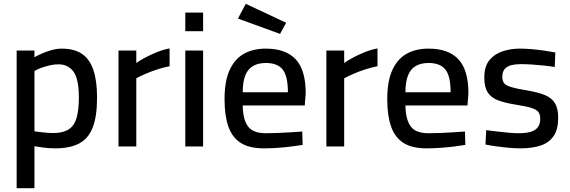

<svg xmlns="http://www.w3.org/2000/svg" viewBox="-20 -765 2976 1003"><path d="M67 218V-501H160V-466Q175 -475 199 -485.5Q223 -496 250 -503.5Q277 -511 302 -511Q367 -511 407.5 -484Q448 -457 467.5 -400.5Q487 -344 487 -255Q487 -158 464.5 -99.5Q442 -41 393.5 -15.5Q345 10 268 10Q238 10 207.5 6Q177 2 160 -1V218ZM259 -70Q309 -70 338.5 -89Q368 -108 380 -149Q392 -190 392 -256Q392 -352 364 -390.5Q336 -429 285 -429Q263 -429 239.5 -423.5Q216 -418 195 -410.5Q174 -403 160 -394V-79Q175 -77 203.5 -73.5Q232 -70 259 -70Z M599 0V-501H692V-436Q710 -449 738 -464Q766 -479 799.5 -492.5Q833 -506 866 -512V-419Q834 -413 800.5 -402Q767 -391 738.5 -378.5Q710 -366 692 -356V0Z M948 0V-501H1041V0ZM948 -602V-699H1041V-602Z M1359 10Q1282 10 1237.5 -18.5Q1193 -47 1173 -104Q1153 -161 1153 -247Q1153 -341 1179.5 -399Q1206 -457 1254 -484Q1302 -511 1369 -511Q1472 -511 1524.5 -455.5Q1577 -400 1577 -277L1572 -214H1248Q1249 -142 1275 -105.5Q1301 -69 1369 -69Q1398 -69 1432.5 -70.5Q1467 -72 1501 -74Q1535 -76 1559 -78L1561 -8Q1536 -4 1501 0.5Q1466 5 1428.5 7.5Q1391 10 1359 10ZM1248 -283H1484Q1484 -368 1456.5 -402Q1429 -436 1369 -436Q1330 -436 1303 -421Q1276 -406 1262 -372.5Q1248 -339 1248 -283ZM1443 -588 1223 -668 1264 -745 1475 -646Z M1685 0V-501H1778V-436Q1796 -449 1824 -464Q1852 -479 1885.5 -492.5Q1919 -506 1952 -512V-419Q1920 -413 1886.5 -402Q1853 -391 1824.5 -378.5Q1796 -366 1778 -356V0Z M2209 10Q2132 10 2087.5 -18.5Q2043 -47 2023 -104Q2003 -161 2003 -247Q2003 -341 2029.5 -399Q2056 -457 2104 -484Q2152 -511 2219 -511Q2322 -511 2374.5 -455.5Q2427 -400 2427 -277L2422 -214H2098Q2099 -142 2125 -105.5Q2151 -69 2219 -69Q2248 -69 2282.5 -70.5Q2317 -72 2351 -74Q2385 -76 2409 -78L2411 -8Q2386 -4 2351 0.5Q2316 5 2278.5 7.5Q2241 10 2209 10ZM2098 -283H2334Q2334 -368 2306.5 -402Q2279 -436 2219 -436Q2180 -436 2153 -421Q2126 -406 2112 -372.5Q2098 -339 2098 -283Z M2698 10Q2672 10 2638.5 7Q2605 4 2572.5 -0.5Q2540 -5 2516 -10L2520 -85Q2545 -82 2577 -78Q2609 -74 2639.5 -71.5Q2670 -69 2688 -69Q2726 -69 2751 -76Q2776 -83 2789 -99.5Q2802 -116 2802 -145Q2802 -168 2792 -180.5Q2782 -193 2755 -201.5Q2728 -210 2676 -218Q2620 -227 2583 -240.5Q2546 -254 2528 -282Q2510 -310 2510 -360Q2510 -418 2536.5 -450.5Q2563 -483 2605.5 -497Q2648 -511 2695 -511Q2725 -511 2759.5 -508Q2794 -505 2826 -500Q2858 -495 2881 -491L2878 -415Q2854 -419 2822 -422.5Q2790 -426 2758 -428Q2726 -430 2702 -430Q2674 -430 2651.5 -424.5Q2629 -419 2616.5 -404.5Q2604 -390 2604 -363Q2604 -343 2613 -331Q2622 -319 2649 -310.5Q2676 -302 2726 -294Q2788 -284 2825 -269Q2862 -254 2879 -226Q2896 -198 2896 -149Q2896 -90 2872.5 -55Q2849 -20 2805 -5Q2761 10 2698 10Z"/></svg>

Font: Cairo Play SemiBold
Style: Regular
Weight: 600
Designer: Mohamed Gaber, Accademia di Belle Arti di Urbino
Foundry: Kief Type Foundry, Accademia di Belle Arti di Urbino
Version: Version 3.130;gftools[0.9.24]